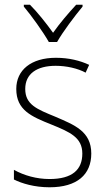

<svg xmlns="http://www.w3.org/2000/svg" viewBox="-20 -784 449 814"><path d="M187 -606H222C247 -650 296 -715 330 -756V-764H303C268 -726 233 -685 205 -645C177 -684 140 -731 107 -764H81V-756C113 -718 162 -650 187 -606ZM367 -133C367 -227 296 -254 215 -289C137 -321 87 -340 87 -407C87 -471 136 -505 216 -505C262 -505 310 -494 343 -476L358 -509C320 -527 272 -539 217 -539C112 -539 49 -487 49 -407C49 -317 113 -290 198 -256C277 -224 329 -201 329 -133C329 -65 287 -25 190 -25C135 -25 82 -40 39 -64V-23C73 -6 126 10 190 10C307 10 367 -44 367 -133Z"/></svg>

Font: Noto Sans Thai Looped SemiCondensed ExtraLight
Style: Regular
Weight: 200
Width: 4
Designer: Sasikarn Vongin, Ben Mitchell
Foundry: The Fontpad Ltd
Version: Version 1.001